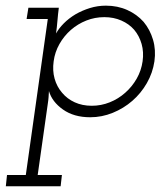

<svg xmlns="http://www.w3.org/2000/svg" viewBox="-22 -402 580 672"><path d="M2.5 210.6 -1.6 250H190.2L194.7 210.6H109.9L145.3 -39.1Q147.5 -53.2 148 -61.8Q148.5 -70.4 149.3 -83.3Q160.2 -45.7 198.4 -18.7Q236.6 8.4 293.7 8.4Q334.5 8.4 372.6 -7.1Q410.7 -22.6 441.1 -49Q471.5 -75.4 492 -111.1Q512.5 -146.8 518.5 -187.4Q524.1 -227.4 513.6 -262.9Q503.1 -298.4 480.7 -325.4Q457.3 -351.8 423.4 -367Q389.5 -382.2 348.7 -382.2Q319.7 -382.2 292.5 -373.8Q265.4 -365.3 242.5 -352.1Q218.7 -337.8 201.2 -320.1Q183.7 -302.4 174.2 -284.8Q177.2 -307.1 179.1 -330.1Q181 -353 183.9 -375H77.4L71.1 -335.6H145.3L68.3 210.6ZM477.1 -187.4Q472.5 -154.9 456.4 -126.7Q440.3 -98.5 416.3 -77.4Q392.2 -55.9 362.1 -43.9Q332 -31.8 299.3 -31.8Q266 -31.8 239.6 -43.9Q213.2 -55.9 195.3 -77.4Q177 -98.5 169.1 -126.7Q161.2 -154.9 165.8 -187.4Q170 -219.7 186.1 -248Q202.1 -276.3 226.2 -297.4Q250.3 -318.3 280.1 -330.1Q309.9 -342 343.2 -342Q375.9 -342 402.8 -330.1Q429.7 -318.3 447.6 -297.8Q465.4 -276.7 473.6 -248.2Q481.7 -219.7 477.1 -187.4Z"/></svg>

Font: Josefin Slab Thin
Style: Italic
Weight: 100
Italic angle: -12°
Designer: Santiago Orozco
Foundry: Typemade
Version: Version 2.000